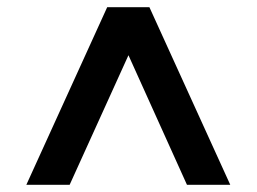

<svg xmlns="http://www.w3.org/2000/svg" viewBox="-20 -648 711 532"><path d="M53 -136 277 -628H394L618 -136H498L312 -548H360L173 -136Z"/></svg>

Font: Nunito Sans 10pt SemiExpanded ExtraBold
Style: Regular
Weight: 800
Width: 6
Designer: Vernon Adams
Foundry: Vernon Adams
Version: Version 3.101;gftools[0.9.27]